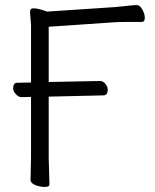

<svg xmlns="http://www.w3.org/2000/svg" viewBox="-20 -732 613 761"><path d="M103 -348 65 -347Q54 -347 43.5 -358Q33 -369 32 -380Q32 -404 48 -404L103 -405V-634L99 -685Q99 -699 113 -699Q127 -699 146 -693Q165 -687 166 -686L437 -704Q460 -706 485.5 -709Q511 -712 522.5 -712Q534 -712 544 -694.5Q554 -677 554 -661Q554 -645 541 -645H479Q452 -645 438 -644L173 -626V-407L377 -411Q388 -411 397 -400.5Q406 -390 407 -378Q407 -354 390 -354L173 -349V-107L176 -1Q176 9 157.5 9Q139 9 120 1.5Q101 -6 101 -19L103 -108Z"/></svg>

Font: QiushuiShotai
Style: Regular
Weight: 600
Designer: Fontworks Inc.
Foundry: Fontworks Inc.
Version: Version 1.250